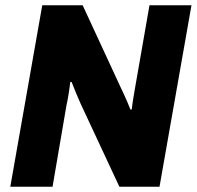

<svg xmlns="http://www.w3.org/2000/svg" viewBox="-20 -707 745 727"><path d="M19 0 140 -687H293L436 -378Q442 -366 449 -350.5Q456 -335 462.5 -320Q469 -305 474 -292L479 -293Q481 -312 484.5 -333.5Q488 -355 491 -372L546 -687H705L584 0H432L285 -315Q278 -330 268 -354.5Q258 -379 251 -397L246 -396Q244 -377 240 -352Q236 -327 232 -310L179 0Z"/></svg>

Font: Archivo SemiCondensed ExtraBold
Style: Italic
Weight: 800
Width: 4
Italic angle: -10°
Designer: Hector Gatti
Foundry: Omnibus-Type
Version: Version 2.001